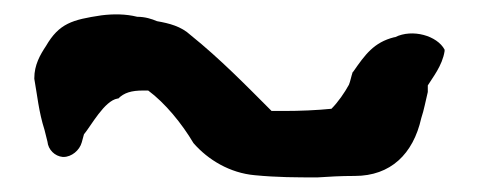

<svg xmlns="http://www.w3.org/2000/svg" viewBox="-20 -507 656 263"><path d="M27 -399C31 -377 33 -354 41 -329L45 -313C46 -302 55 -293 66 -292H67C78 -292 89 -301 92 -312L95 -323C105 -335 123 -369 141 -372H142C150 -380 160 -383 176 -383H183C206 -366 229 -338 245 -311C265 -288 295 -270 329 -267C360 -264 386 -264 415 -264C431 -265 446 -266 466 -266C515 -266 546 -296 557 -345C561 -357 563 -369 566 -381V-390C572 -400 586 -417 589 -437V-439C579 -458 545 -468 521 -456H520C492 -449 480 -432 464 -409L463 -408C461 -402 460 -396 458 -391C452 -380 443 -367 434 -358C414 -356 391 -355 369 -355H352C317 -390 282 -426 241 -459C228 -471 212 -475 195 -478C188 -481 179 -484 168 -484C152 -488 135 -488 119 -486C79 -480 61 -475 43 -444C35 -432 27 -418 27 -400Z"/></svg>

Font: Vapor
Style: Sbd
Weight: 600
Foundry: Cannot Into Space Fonts
Version: Version 0.179